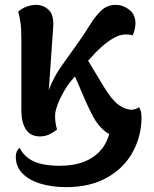

<svg xmlns="http://www.w3.org/2000/svg" viewBox="-20 -547 633 791"><path d="M553 -105Q555 -102 559 -92Q563 -82 563 -65Q563 14 526.5 80Q490 146 420.5 185Q351 224 252 224Q195 224 148 210Q101 196 73 168Q45 140 45 98Q45 87 49 77.5Q53 68 61 62Q75 90 99 106.5Q123 123 155.5 129.5Q188 136 226 136Q284 136 327 119Q370 102 397.5 69Q425 36 434 -13L529 0Q523 7 510 11Q497 15 480 15Q437 15 409.5 -8.5Q382 -32 364 -66Q346 -100 332 -132L289 -232L275 -216Q257 -195 241.5 -167.5Q226 -140 216.5 -114Q207 -88 207 -71Q207 -52 209 -40Q211 -28 215 -13Q202 -3 184.5 6Q167 15 144 15Q106 15 87 -13.5Q68 -42 68 -95V-385Q68 -428 64.5 -453Q61 -478 55 -499Q72 -514 92 -520.5Q112 -527 128 -527Q158 -527 180.5 -506.5Q203 -486 199 -433L179 -147L174 -154Q185 -191 201.5 -222.5Q218 -254 232 -273L299 -367Q328 -408 350.5 -444.5Q373 -481 397.5 -504Q422 -527 457 -527Q486 -527 512 -507.5Q538 -488 538 -451Q538 -441 535 -426.5Q532 -412 526 -401Q519 -404 511.5 -404.5Q504 -405 496 -405Q474 -405 448.5 -390.5Q423 -376 398.5 -354Q374 -332 353 -308L343 -297L405 -194Q440 -136 468 -115.5Q496 -95 523 -95Q532 -95 540 -98.5Q548 -102 553 -105Z"/></svg>

Font: Arima Thin
Style: Bold
Weight: 700
Version: Version 1.100